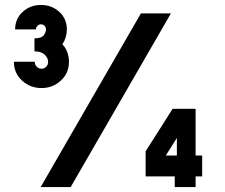

<svg xmlns="http://www.w3.org/2000/svg" viewBox="-20 -754 907 774"><path d="M147.5 -399Q102 -399 69 -429Q36 -459 36 -505H120Q120 -493 128 -485Q136 -477 147.5 -477Q158.5 -477 166.2 -485Q174 -493 174 -505Q174 -519.5 160.5 -533.2Q147 -547 119 -547V-599.5Q147.5 -599.5 156.5 -612Q165.5 -624.5 165.5 -635.5Q165.5 -644 159.5 -650Q153.5 -656 145 -656Q137 -656 131 -650Q125 -644 125 -635.5H41Q41 -678.5 71.5 -706.2Q102 -734 145 -734Q188.5 -734 219 -706.2Q249.5 -678.5 249.5 -635.5Q249.5 -602.5 231.5 -575.5Q245 -561.5 251.5 -542.8Q258 -524 258 -505Q258 -459 225.2 -429Q192.5 -399 147.5 -399ZM144 0 548 -700H669L265 0ZM684.5 0V-43H567V-144L676 -315.5H768.5V-127H795V-43H768.5V0ZM648.5 -127H693V-198Z"/></svg>

Font: Urbanist Black
Style: Regular
Weight: 900
Designer: Corey Hu
Foundry: Corey Hu
Version: Version 1.330; ttfautohint (v1.8.4.7-5d5b)